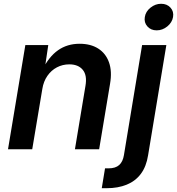

<svg xmlns="http://www.w3.org/2000/svg" viewBox="-20 -782 928 1006"><path d="M201.7 -315.4 148.9 0H22L112.8 -545.9H232.9L212.9 -411.1L201.7 -415Q235.8 -484.9 284.2 -518.8Q332.5 -552.7 397 -552.7Q455.1 -552.7 494.6 -527.6Q534.2 -502.4 551 -455.6Q567.9 -408.7 556.6 -342.8L499.5 0H372.6L427.7 -331.5Q437.5 -387.2 413.8 -416Q390.1 -444.8 343.3 -444.8Q308.1 -444.8 278.3 -429.2Q248.5 -413.6 228.3 -384.5Q208 -355.5 201.7 -315.4ZM724.6 -545.9H851.6L755.9 31.7Q746.6 90.8 718 128.9Q689.5 167 644 185.5Q598.6 204.1 538.6 204.1H513.2L530.3 100.1H548.3Q585.4 100.1 604.7 82.5Q624 64.9 629.4 30.3ZM800.8 -623Q770.5 -623 752.2 -643.6Q733.9 -664.1 738.8 -692.9Q743.2 -721.7 768.6 -741.9Q793.9 -762.2 824.2 -762.2Q855 -762.2 873.3 -741.9Q891.6 -721.7 886.7 -692.9Q881.8 -664.1 856.7 -643.6Q831.5 -623 800.8 -623Z"/></svg>

Font: Inter SemiBold
Style: Italic
Weight: 600
Italic angle: -9.3988°
Designer: Rasmus Andersson
Foundry: rsms
Version: Version 4.001;git-66647c0bb